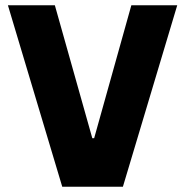

<svg xmlns="http://www.w3.org/2000/svg" viewBox="-20 -708 703 728"><path d="M216 0 10 -688H188L330 -184H337L478 -688H652L446 0Z"/></svg>

Font: Saira Thin
Style: Bold
Weight: 700
Version: Version 1.101